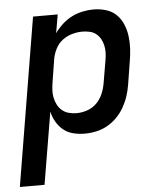

<svg xmlns="http://www.w3.org/2000/svg" viewBox="-62 -575 715 837"><g transform="rotate(-5 295.5 -156.5)"><path d="M-9 215 113 -520H221L207 -439Q222 -460 241 -477.5Q260 -495 283 -506.5Q306 -518 330.5 -523Q355 -528 378 -528Q406 -528 432.5 -520Q459 -512 477.5 -494Q496 -476 506.5 -451Q517 -426 520.5 -399Q524 -372 522.5 -344Q521 -316 516 -288L500 -188Q496 -163 488 -138.5Q480 -114 467 -91Q454 -68 435 -48.5Q416 -29 393 -16Q370 -3 344.5 2.5Q319 8 294 8Q268 8 243.5 2Q219 -4 200.5 -19Q182 -34 169.5 -55.5Q157 -77 152 -101L99 215ZM266 -84Q289 -84 312.5 -92Q336 -100 353.5 -117.5Q371 -135 380.5 -157.5Q390 -180 394 -203L411 -303Q414 -320 414.5 -336Q415 -352 411.5 -367.5Q408 -383 400.5 -396.5Q393 -410 381 -419.5Q369 -429 353 -432.5Q337 -436 321 -436Q299 -436 276 -429.5Q253 -423 234 -408.5Q215 -394 204 -372.5Q193 -351 189 -329L173 -229Q170 -211 169 -193.5Q168 -176 171.5 -159.5Q175 -143 182.5 -128.5Q190 -114 202.5 -103.5Q215 -93 231.5 -88.5Q248 -84 266 -84Z"/></g></svg>

Font: Iosevka SS04 SmBd Ex Obl
Style: Regular
Weight: 600
Width: 7
Italic angle: -9°
Monospace: yes
Designer: Belleve Invis
Foundry: Belleve Invis
Version: Version 19.0.0; ttfautohint (v1.8.4)